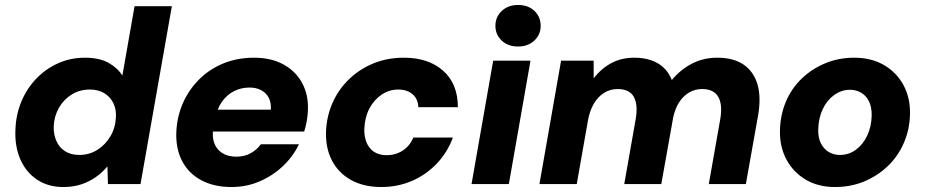

<svg xmlns="http://www.w3.org/2000/svg" viewBox="-20 -740 3721 772"><path d="M235 12Q173 12 128.5 -18Q84 -48 61.5 -100Q39 -152 42 -218Q44 -280 66.5 -333Q89 -386 127 -425Q165 -464 214.5 -486Q264 -508 321 -508Q380 -508 417 -487Q454 -466 472 -436L521 -715H671L545 0H414L412 -70H411Q392 -47 366 -28.5Q340 -10 307.5 1Q275 12 235 12ZM299 -117Q339 -117 371.5 -137.5Q404 -158 424 -192Q444 -226 446 -268Q448 -301 435.5 -326Q423 -351 399 -365.5Q375 -380 341 -380Q301 -380 269 -360.5Q237 -341 217.5 -307.5Q198 -274 196 -233Q195 -200 206.5 -173.5Q218 -147 241.5 -132Q265 -117 299 -117Z M911 12Q840 12 789 -15.5Q738 -43 712 -93Q686 -143 689 -211Q692 -272 715.5 -325.5Q739 -379 780.5 -420.5Q822 -462 878 -485Q934 -508 1002 -508Q1070 -508 1119.5 -481Q1169 -454 1195 -406Q1221 -358 1218 -295Q1217 -273 1213 -251Q1209 -229 1203 -211H793L809 -299H1069Q1071 -327 1060.5 -347Q1050 -367 1030 -377.5Q1010 -388 983 -388Q950 -388 921 -373.5Q892 -359 871.5 -329.5Q851 -300 843 -255L838 -226Q832 -192 841 -166Q850 -140 873 -125Q896 -110 931 -110Q963 -110 988 -124Q1013 -138 1029 -160H1182Q1159 -111 1117.5 -72Q1076 -33 1023.5 -10.5Q971 12 911 12Z M1513 12Q1442 12 1391 -16.5Q1340 -45 1314 -96Q1288 -147 1291 -214Q1294 -275 1318 -328.5Q1342 -382 1384.5 -422.5Q1427 -463 1482.5 -485.5Q1538 -508 1604 -508Q1703 -508 1762 -455.5Q1821 -403 1821 -309H1662Q1661 -342 1639 -361Q1617 -380 1581 -380Q1545 -380 1514.5 -359.5Q1484 -339 1465.5 -304Q1447 -269 1445 -224Q1444 -200 1449.5 -180Q1455 -160 1466.5 -145.5Q1478 -131 1495.5 -123.5Q1513 -116 1534 -116Q1559 -116 1580 -124.5Q1601 -133 1617 -149Q1633 -165 1642 -187H1801Q1779 -127 1736 -82Q1693 -37 1636 -12.5Q1579 12 1513 12Z M1876 0 1963 -496H2113L2026 0ZM2063 -553Q2022 -553 1997 -577Q1972 -601 1972 -636Q1972 -672 1997.5 -696Q2023 -720 2063 -720Q2104 -720 2129 -696Q2154 -672 2154 -636Q2154 -601 2128.5 -577Q2103 -553 2063 -553Z M2149 0 2236 -496H2367V-426H2368Q2397 -464 2437.5 -486Q2478 -508 2531 -508Q2568 -508 2597.5 -498Q2627 -488 2648 -468.5Q2669 -449 2681 -419H2682Q2716 -460 2762 -484Q2808 -508 2864 -508Q2929 -508 2969.5 -480.5Q3010 -453 3025.5 -401.5Q3041 -350 3028 -275L2979 0H2830L2876 -261Q2886 -319 2868 -350.5Q2850 -382 2803 -382Q2775 -382 2751.5 -368.5Q2728 -355 2711.5 -330Q2695 -305 2687 -269L2639 0H2490L2536 -261Q2546 -319 2528.5 -350.5Q2511 -382 2463 -382Q2434 -382 2409.5 -367Q2385 -352 2368 -323.5Q2351 -295 2344 -255L2299 0Z M3337 12Q3270 12 3220 -17.5Q3170 -47 3142.5 -98Q3115 -149 3116 -213Q3117 -276 3139.5 -330Q3162 -384 3203 -423.5Q3244 -463 3298 -485.5Q3352 -508 3415 -508Q3482 -508 3532.5 -479.5Q3583 -451 3611.5 -400Q3640 -349 3639 -283Q3638 -221 3615 -167Q3592 -113 3550.5 -73Q3509 -33 3455 -10.5Q3401 12 3337 12ZM3357 -117Q3393 -117 3421.5 -138Q3450 -159 3467 -195Q3484 -231 3485 -277Q3485 -310 3474 -332.5Q3463 -355 3443 -367Q3423 -379 3398 -379Q3363 -379 3334 -358Q3305 -337 3288 -301Q3271 -265 3270 -219Q3269 -187 3280.5 -164Q3292 -141 3312 -129Q3332 -117 3357 -117Z"/></svg>

Font: DM Sans 28pt Black
Style: Italic
Weight: 900
Italic angle: -10°
Version: Version 4.004;gftools[0.9.30]